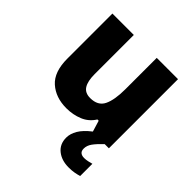

<svg xmlns="http://www.w3.org/2000/svg" viewBox="-209 -695 1078 1078"><g transform="rotate(45 329.5 -156.5)"><path d="M505 236Q449 236 413 207Q377 178 377 127Q377 96 396 63.5Q415 31 459 -3L439 -69H429Q403 -27 358 -8.5Q313 10 261 10Q176 10 122 -38Q68 -86 68 -191V-549H238V-238Q238 -182 256 -153.5Q274 -125 315 -125Q376 -125 398 -170Q420 -215 420 -300V-549H589V0H556Q522 32 506 54.5Q490 77 490 101Q490 120 500.5 128.5Q511 137 529 137Q543 137 559 133.5Q575 130 585 127V224Q569 229 549.5 232.5Q530 236 505 236Z"/></g></svg>

Font: Noto Sans Canadian Aboriginal ExtraBold
Style: Regular
Weight: 800
Designer: Monotype Design Team, Typotheque's Kevin King
Foundry: Monotype Imaging Inc.
Version: Version 2.004; ttfautohint (v1.8.4.7-5d5b)